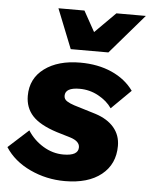

<svg xmlns="http://www.w3.org/2000/svg" viewBox="-61 -782 659 838"><g transform="rotate(5 268.0 -363.5)"><path d="M254 11Q173 11 101.5 -22.5Q30 -56 -8 -115L81 -196Q107 -155 149 -129.5Q191 -104 238 -104Q303 -104 303 -141Q303 -168 261 -181L201 -199Q126 -223 93.5 -258.5Q61 -294 61 -346Q61 -422 120.5 -466Q180 -510 277 -510Q355 -510 415.5 -483Q476 -456 511 -407L426 -323Q405 -354 366.5 -375Q328 -396 284 -396Q221 -396 221 -360Q221 -345 234.5 -336.5Q248 -328 267 -322L362 -293Q415 -276 443.5 -242.5Q472 -209 472 -162Q472 -82 414 -35.5Q356 11 254 11ZM230 -565 161 -738H275L325 -648L415 -738H544L395 -565Z"/></g></svg>

Font: Work Sans
Style: Bold Italic
Weight: 700
Italic angle: -13°
Designer: Wei Huang
Foundry: Wei Huang
Version: Version 2.010; ttfautohint (v1.8.3)